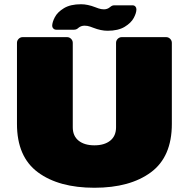

<svg xmlns="http://www.w3.org/2000/svg" viewBox="-20 -875 890 905"><path d="M420 -744Q418 -745 405 -749.5Q392 -754 379 -754Q362 -754 350 -744Q341 -735 329 -735H245Q237 -735 231.5 -740.5Q226 -746 226 -753Q226 -770 238.5 -794Q251 -818 281.5 -836.5Q312 -855 362 -855Q393 -855 429 -841Q431 -840 444 -835.5Q457 -831 470 -831Q486 -831 498 -841Q504 -846 508.5 -848Q513 -850 520 -850H604Q613 -850 618 -844.5Q623 -839 623 -831Q623 -814 610.5 -790.5Q598 -767 567.5 -748.5Q537 -730 487 -730Q456 -730 420 -744ZM790 -291V-673Q790 -684 782 -692Q774 -700 763 -700H554Q543 -700 535 -692Q527 -684 527 -673V-275Q527 -234 499.5 -212Q472 -190 425 -190Q378 -190 350.5 -212Q323 -234 323 -275V-673Q323 -684 315 -692Q307 -700 296 -700H87Q76 -700 68 -692Q60 -684 60 -673V-291Q60 -136 158.5 -63Q257 10 425 10Q593 10 691.5 -63Q790 -136 790 -291Z"/></svg>

Font: Rubik Mono One
Style: Regular
Weight: 400
Designer: Hubert and Fischer with Elvire Volk Leonovitch (Cyrillic Expansion: Cyreal)
Foundry: Hubert and Fischer with Elvire Volk Leonovitch
Version: Version 2.000